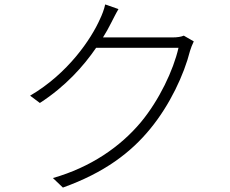

<svg xmlns="http://www.w3.org/2000/svg" viewBox="-20 -815 1040 867"><path d="M515 -774 455 -795C451 -774 439 -744 432 -730C392 -639 287 -483 116 -383L160 -350C276 -425 357 -516 414 -599H786C763 -498 699 -363 616 -263C523 -152 390 -60 219 -11L264 32C451 -35 571 -126 659 -234C747 -341 811 -478 838 -585C841 -596 849 -616 855 -628L810 -654C798 -649 782 -646 758 -646H445C459 -668 471 -690 481 -710C490 -727 503 -754 515 -774Z"/></svg>

Font: Noto Sans SC Light
Style: Regular
Weight: 300
Designer: Ryoko NISHIZUKA 西塚涼子 (kana, bopomofo & ideographs); Paul D. Hunt (Latin, Greek & Cyrillic); Sandoll Communications 산돌커뮤니
Foundry: Adobe
Version: Version 2.004;hotconv 1.0.118;makeotfexe 2.5.65603